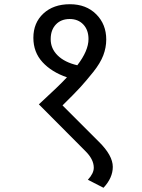

<svg xmlns="http://www.w3.org/2000/svg" viewBox="-20 -702 671 909"><path d="M448 -31Q514 34 514 88Q514 140 470 187L396 149Q424 119 424 92Q424 52 383 12L164 -208Q258 -294 297 -336Q224 -361 181 -408Q138 -455 138 -523Q138 -594 185.5 -638Q233 -682 311 -682Q388 -682 435.5 -634.5Q483 -587 483 -515Q483 -477 469 -440Q455 -403 421 -360.5Q387 -318 359 -287.5Q331 -257 276 -203ZM220 -517V-516Q220 -472 253 -439.5Q286 -407 346 -393Q399 -462 399 -517Q399 -560 374.5 -586Q350 -612 310 -612Q269 -612 244.5 -586Q220 -560 220 -517Z"/></svg>

Font: Martel Sans
Style: Regular
Weight: 400
Designer: Dan Reynolds and Mathieu Réguer
Foundry: Dan Reynolds and Mathieu Réguer
Version: Version 1.001;PS 001.001;hotconv 1.0.70;makeotf.lib2.5.58329